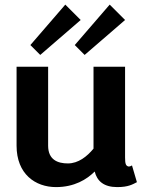

<svg xmlns="http://www.w3.org/2000/svg" viewBox="-20 -782 615 811"><path d="M508.3 -697.5 443.3 -762.5 295.8 -591.7 337.5 -550ZM320.8 -697.5 255.8 -762.5 108.3 -591.7 150 -550ZM375 -500V-154.2C347.5 -120.8 310.8 -91.7 266.7 -91.7C224.2 -91.7 183.3 -106.7 183.3 -166.7V-500H50V-166.7C50 -46.7 129.2 8.3 216.7 8.3C294.2 8.3 346.7 -24.2 380 -57.5C390 -16.7 419.2 8.3 475 8.3C522.5 8.3 540 -3.3 558.3 -12.5L537.5 -83.3C537.5 -83.3 528.3 -76.7 520.8 -79.2C511.7 -82.5 508.3 -90 508.3 -116.7V-500Z"/></svg>

Font: BoonHome
Style: Bold
Weight: 700
Designer: Sungsit Sawaiwan
Foundry: Sungsit Sawaiwan
Version: Version 0.2